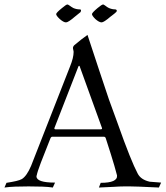

<svg xmlns="http://www.w3.org/2000/svg" viewBox="-26 -835 740 858"><path d="M-6 3 3 -18Q29 -22 46 -26Q63 -30 72 -35Q94 -49 113 -94L287 -538Q303 -577 303 -603Q303 -605 302.5 -607Q302 -609 301 -614Q300 -616 300 -620Q300 -627 306 -633Q339 -661 365 -679Q394 -591 418 -518.5Q442 -446 461 -390L500 -283Q530 -198 552.5 -142Q575 -86 589 -60Q603 -32 643 -23Q656 -22 668.5 -21Q681 -20 694 -19L684 3Q627 0 595 -1Q563 -2 555 -2Q548 -2 529 -2Q510 -2 481 0L416 3L424 -18Q500 -18 497 -51Q497 -53 485 -94.5Q473 -136 447 -216Q445 -224 438 -224H208Q202 -224 199 -216Q172 -149 156.5 -108Q141 -67 138 -51Q137 -50 137 -47Q137 -19 220 -19L210 3Q190 0 163 -1Q136 -2 102 -2Q69 -2 42.5 -1Q16 0 -6 3ZM222 -257H424Q430 -257 430 -261Q430 -264 429 -265L331 -536Q330 -541 328 -541Q325 -541 324 -537L218 -265Q217 -264 217 -261Q217 -257 222 -257ZM428 -735Q417 -735 400 -750Q385 -765 385 -772Q385 -778 410 -799Q429 -815 435 -815Q437 -815 444 -810Q449 -806 453 -803.5Q457 -801 461 -799Q475 -793 490 -793Q494 -793 496 -788V-787Q496 -784 493 -781Q491 -779 484.5 -773.5Q478 -768 467 -760Q438 -735 428 -735ZM269 -735Q258 -735 241 -750Q225 -765 225 -772Q225 -778 251 -799Q270 -815 275 -815Q278 -815 285 -810Q293 -804 302 -799Q316 -793 331 -793Q336 -793 336 -788V-787Q336 -785 334 -781L308 -760Q279 -735 269 -735Z"/></svg>

Font: Gideon Roman
Style: Regular
Weight: 400
Designer: Robert E. Leuschke
Foundry: Robert E. Leuschke
Version: Version 2.010